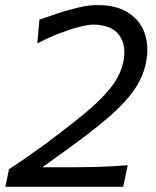

<svg xmlns="http://www.w3.org/2000/svg" viewBox="-24 -718 598 738"><path d="M-3.5 0 10.5 -67.5Q46.5 -91 82.2 -116Q118 -141 154.5 -167.5Q239 -230.5 301.2 -281.8Q363.5 -333 401.2 -380.5Q439 -428 450 -480Q463 -542 434.5 -582.2Q406 -622.5 333.5 -623.5Q316.5 -623.5 283 -615.2Q249.5 -607 206.8 -590.8Q164 -574.5 119.5 -551L127.5 -642.5Q156.5 -653 196 -666Q235.5 -679 276.2 -688.8Q317 -698.5 350 -698.5Q424.5 -698.5 470.2 -668.5Q516 -638.5 532.8 -588Q549.5 -537.5 537 -476.5Q525 -419 488.8 -368.2Q452.5 -317.5 390.5 -264.8Q328.5 -212 239.5 -147.5L138.5 -75H237Q294 -75 351.5 -76.5Q409 -78 467 -83L449.5 0Z"/></svg>

Font: Commissioner Flair
Style: Italic
Weight: 400
Italic angle: -12°
Designer: Kostas Bartsokas
Foundry: Kostas Bartsokas
Version: Version 1.000; ttfautohint (v1.8.3)